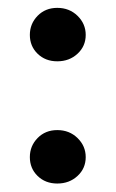

<svg xmlns="http://www.w3.org/2000/svg" viewBox="-20 -472 287 476"><path d="M54 -82.5Q54 -110 73.2 -129.8Q92.5 -149.5 122 -149.5Q152 -149.5 172.2 -129.8Q192.5 -110 192.5 -82.5Q192.5 -54.5 172.2 -35.8Q152 -17 122 -17Q92.5 -17 73.2 -35.8Q54 -54.5 54 -82.5ZM54 -385.5Q54 -413 73.2 -432.8Q92.5 -452.5 122 -452.5Q152 -452.5 172.2 -432.8Q192.5 -413 192.5 -385.5Q192.5 -357.5 172.2 -338.8Q152 -320 122 -320Q92.5 -320 73.2 -338.8Q54 -357.5 54 -385.5Z"/></svg>

Font: Karla Medium
Style: Regular
Weight: 500
Designer: Jonathan Pinhorn
Version: Version 2.001